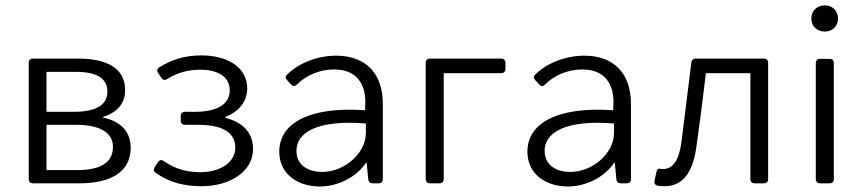

<svg xmlns="http://www.w3.org/2000/svg" viewBox="-20 -676 3184 708"><path d="M85.9 -444.3V-15.6C85.9 -5.9 91.8 0 101.6 0H273.4C386.7 0 461.9 -41 461.9 -130.9C461.9 -199.2 414.1 -231.4 360.4 -242.2V-245.1C408.2 -259.8 441.4 -291 441.4 -343.8C441.4 -425.8 372.1 -460 267.6 -460H101.6C91.8 -460 85.9 -454.1 85.9 -444.3ZM252 -263.7H151.4V-411.1H258.8C340.8 -411.1 376 -384.8 376 -337.9C376 -293 340.8 -263.7 252 -263.7ZM264.6 -48.8H151.4V-215.8H258.8C349.6 -215.8 396.5 -186.5 396.5 -134.8C396.5 -78.1 353.5 -48.8 264.6 -48.8Z M553.7 -39.1C605.5 -2 662.1 10.7 723.6 10.7C827.1 10.7 913.1 -43 913.1 -126C913.1 -193.4 867.2 -227.5 811.5 -241.2V-245.1C861.3 -264.6 891.6 -301.8 891.6 -349.6C891.6 -431.6 813.5 -471.7 722.7 -471.7C658.2 -471.7 609.4 -454.1 567.4 -427.7C558.6 -421.9 557.6 -414.1 563.5 -406.2L575.2 -388.7C581.1 -380.9 587.9 -378.9 596.7 -384.8C631.8 -406.2 668 -418.9 719.7 -418.9C781.2 -418.9 827.1 -394.5 827.1 -342.8C827.1 -293.9 784.2 -263.7 699.2 -263.7H662.1C652.3 -263.7 646.5 -257.8 646.5 -248V-231.4C646.5 -221.7 652.3 -215.8 662.1 -215.8H710.9C797.9 -215.8 847.7 -188.5 847.7 -131.8C847.7 -75.2 789.1 -41 718.8 -41C670.9 -41 627 -51.8 584 -82C576.2 -87.9 568.4 -86.9 562.5 -78.1L550.8 -60.5C545.9 -52.7 545.9 -44.9 553.7 -39.1Z M1219.7 -470.7C1150.4 -470.7 1081.1 -443.4 1038.1 -400.4C1031.2 -394.5 1032.2 -387.7 1039.1 -379.9L1053.7 -364.3C1060.5 -356.4 1068.4 -357.4 1075.2 -364.3C1108.4 -398.4 1159.2 -419.9 1211.9 -419.9C1294.9 -419.9 1328.1 -366.2 1327.1 -296.9L1326.2 -269.5C1113.3 -284.2 1009.8 -217.8 1009.8 -117.2C1009.8 -31.2 1081.1 11.7 1159.2 11.7C1226.6 11.7 1294.9 -23.4 1330.1 -76.2H1332L1337.9 -14.6C1338.9 -4.9 1344.7 0 1354.5 0H1376C1385.7 0 1391.6 -5.9 1391.6 -15.6V-293.9C1391.6 -401.4 1332 -470.7 1219.7 -470.7ZM1168 -42C1122.1 -42 1073.2 -62.5 1073.2 -120.1C1073.2 -184.6 1144.5 -235.4 1329.1 -220.7V-185.5C1329.1 -110.4 1250 -42 1168 -42Z M1549.8 -444.3V-15.6C1549.8 -5.9 1555.7 0 1565.4 0H1600.6C1610.4 0 1616.2 -5.9 1616.2 -15.6V-406.2H1828.1C1837.9 -406.2 1843.8 -412.1 1843.8 -421.9V-444.3C1843.8 -454.1 1837.9 -460 1828.1 -460H1565.4C1555.7 -460 1549.8 -454.1 1549.8 -444.3Z M2134.8 -470.7C2065.4 -470.7 1996.1 -443.4 1953.1 -400.4C1946.3 -394.5 1947.3 -387.7 1954.1 -379.9L1968.8 -364.3C1975.6 -356.4 1983.4 -357.4 1990.2 -364.3C2023.4 -398.4 2074.2 -419.9 2127 -419.9C2210 -419.9 2243.2 -366.2 2242.2 -296.9L2241.2 -269.5C2028.3 -284.2 1924.8 -217.8 1924.8 -117.2C1924.8 -31.2 1996.1 11.7 2074.2 11.7C2141.6 11.7 2210 -23.4 2245.1 -76.2H2247.1L2252.9 -14.6C2253.9 -4.9 2259.8 0 2269.5 0H2291C2300.8 0 2306.6 -5.9 2306.6 -15.6V-293.9C2306.6 -401.4 2247.1 -470.7 2134.8 -470.7ZM2083 -42C2037.1 -42 1988.3 -62.5 1988.3 -120.1C1988.3 -184.6 2059.6 -235.4 2244.1 -220.7V-185.5C2244.1 -110.4 2165 -42 2083 -42Z M2405.3 8.8C2413.1 9.8 2420.9 10.7 2430.7 10.7C2496.1 10.7 2536.1 -38.1 2548.8 -140.6C2561.5 -229.5 2572.3 -317.4 2583 -406.2H2747.1V-15.6C2747.1 -5.9 2752.9 0 2762.7 0H2796.9C2806.6 0 2812.5 -5.9 2812.5 -15.6V-444.3C2812.5 -454.1 2806.6 -460 2796.9 -460H2545.9C2536.1 -460 2530.3 -454.1 2529.3 -445.3L2493.2 -155.3C2484.4 -84 2460.9 -52.7 2424.8 -52.7C2420.9 -52.7 2418 -52.7 2414.1 -53.7C2407.2 -55.7 2402.3 -51.8 2400.4 -41L2393.6 -9.8C2391.6 0 2395.5 6.8 2405.3 8.8Z M3021.5 -559.6C3049.8 -559.6 3070.3 -580.1 3070.3 -607.4C3070.3 -635.7 3049.8 -656.2 3021.5 -656.2C2992.2 -656.2 2971.7 -635.7 2971.7 -607.4C2971.7 -580.1 2992.2 -559.6 3021.5 -559.6ZM2988.3 -443.4V-15.6C2988.3 -5.9 2994.1 0 3003.9 0H3039.1C3048.8 0 3054.7 -5.9 3054.7 -15.6V-443.4C3054.7 -453.1 3048.8 -459 3039.1 -459H3003.9C2994.1 -459 2988.3 -453.1 2988.3 -443.4Z"/></svg>

Font: Ed Sans Neue Light
Style: Regular
Weight: 300
Designer: Stephen Hutchings
Version: Version 1.004;PS 001.004;hotconv 1.0.88;makeotf.lib2.5.64775